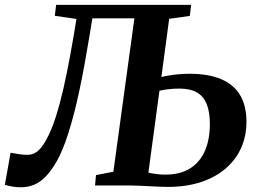

<svg xmlns="http://www.w3.org/2000/svg" viewBox="-48 -763 1062 790"><path d="M38 7.5Q20 7.5 4.8 5Q-10.5 2.5 -28 -2.5L-4.5 -134.5Q13.5 -131 29.2 -128.8Q45 -126.5 58 -126Q84.5 -124.5 103 -138Q121.5 -151.5 139 -182Q155.5 -210.5 170 -249Q184.5 -287.5 198.5 -340Q212.5 -392.5 226.8 -462.5Q241 -532.5 256.5 -623.5L266.5 -685L177.5 -698L183 -743H738.5L733 -697.5L648 -685.5L616 -446Q627 -449 645.8 -452.2Q664.5 -455.5 687 -457.5Q709.5 -459.5 732 -459.5Q808.5 -459.5 860.8 -437.8Q913 -416 939.5 -372.2Q966 -328.5 966 -262.5Q966 -203 944 -154Q922 -105 879.8 -69Q837.5 -33 778 -13.5Q718.5 6 643 6Q631 6 609.2 5.2Q587.5 4.5 562.5 3Q537.5 1.5 514.5 0.8Q491.5 0 476.5 0H343L347 -42.5L418.5 -56.5L505 -687.5H332L321 -620Q310.5 -556 300 -499Q289.5 -442 279 -392.2Q268.5 -342.5 257.2 -299Q246 -255.5 234.2 -218Q222.5 -180.5 209.5 -149.5Q180.5 -79 139.2 -35.8Q98 7.5 38 7.5ZM632 -44.5Q694 -44.5 734.8 -70.5Q775.5 -96.5 795.5 -143.2Q815.5 -190 815.5 -252.5Q815.5 -301.5 802.8 -334Q790 -366.5 762.5 -382.5Q735 -398.5 689.5 -398.5Q664 -398.5 641.5 -395.5Q619 -392.5 608 -389.5L562.5 -52.5Q576 -49.5 594.5 -47Q613 -44.5 632 -44.5Z"/></svg>

Font: Merriweather 36pt
Style: Bold Italic
Weight: 700
Italic angle: -7.8°
Version: Version 2.101